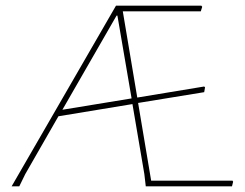

<svg xmlns="http://www.w3.org/2000/svg" viewBox="-20 -657 863 677"><path d="M700 -352 703 -349 700 -332 467 -294 513 -20H800L802 -16L798 0H494L489 -43L447 -290L186 -247L69 -43L48 0H21L389 -637H690L693 -633L688 -617H413L464 -313ZM391 -602 200 -270 444 -310 394 -602Z"/></svg>

Font: Alegreya Sans SC Thin
Style: Regular
Weight: 100
Designer: Juan Pablo del Peral
Foundry: Huerta Tipografica
Version: Version 2.007